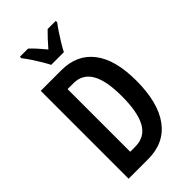

<svg xmlns="http://www.w3.org/2000/svg" viewBox="-280 -1020 1103 1103"><g transform="rotate(-45 271.5 -468.5)"><path d="M498 -368Q498 -189 428 -94.5Q358 0 227 0H68V-714H235Q362 -714 430 -625.5Q498 -537 498 -368ZM376 -363Q376 -490 340 -551Q304 -612 232 -612H184V-103H225Q303 -103 339.5 -167.5Q376 -232 376 -363ZM216 -777Q206 -797 190 -824Q174 -851 156 -878Q138 -905 122 -925V-937H188Q206 -921 226 -898.5Q246 -876 267 -851Q291 -879 308.5 -897.5Q326 -916 347 -937H413V-925Q398 -906 380.5 -879.5Q363 -853 346.5 -826Q330 -799 319 -777Z"/></g></svg>

Font: Noto Sans Khmer UI ExtraCondensed SemiBold
Style: Regular
Weight: 600
Width: 2
Designer: Danh Hong and the Monotype Design Team
Foundry: Monotype Imaging Inc.
Version: Version 2.002; ttfautohint (v1.8.4.7-5d5b)